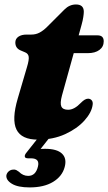

<svg xmlns="http://www.w3.org/2000/svg" viewBox="-20 -609 484 858"><path d="M92.5 -375 72.5 -383.5Q48.5 -393.5 48.5 -419Q48.5 -435.5 62.2 -445Q76 -454.5 99 -454.5H120Q140.5 -454.5 157.2 -463.5Q174 -472.5 191 -489.5L268 -566.5Q290.5 -589 319.5 -589Q354.5 -589 354.5 -556.5Q354.5 -548 352.2 -532.8Q350 -517.5 344.5 -498L331.5 -451H416Q443.5 -451 443.5 -424.5Q443.5 -400 424.2 -385.8Q405 -371.5 372.5 -371.5H309.5L257 -182.5Q247.5 -147.5 254.2 -133Q261 -118.5 284.5 -118.5Q312 -118.5 341.5 -149.5Q359.5 -168 373.5 -168Q383.5 -168 389.8 -160.8Q396 -153.5 394 -140.5Q389.5 -106 357 -70Q324.5 -34 271 -9.5Q217.5 15 149.5 15Q76 15 53.8 -29.8Q31.5 -74.5 59.5 -169.5L100.5 -309Q110.5 -342 108.2 -355.8Q106 -369.5 92.5 -375ZM161.5 -7H211.5L161.5 56.5Q170.5 56 181.5 56Q234.5 56 257 77.5Q279.5 99 269 137.5Q258 179 217.2 203.8Q176.5 228.5 112.5 228.5Q59.5 228.5 32.8 212Q6 195.5 8.5 174Q11 163 19.8 156Q28.5 149 39 149Q47.5 148 53.2 151.2Q59 154.5 64.5 158.5Q82.5 177 106 177Q139.5 177 149.5 135.5Q159 98.5 118.5 98.5H105.5Q92 98.5 90.8 90.8Q89.5 83 99 72Z"/></svg>

Font: Fraunces 9pt S000 Black
Style: Italic
Weight: 900
Italic angle: -16°
Version: Version 1.000; ttfautohint (v1.8.3)